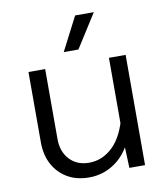

<svg xmlns="http://www.w3.org/2000/svg" viewBox="-87 -855 824 940"><g transform="rotate(-10 325.0 -384.5)"><path d="M160 -548V-200Q160 -137 196.5 -98Q233 -59 293 -59Q360 -59 412 -109.5Q464 -160 488 -263L503 -156Q473 -74 413.5 -31Q354 12 281 12Q219 12 173.5 -14.5Q128 -41 102.5 -88Q77 -135 77 -198V-548ZM560 -548V0H482L477 -132V-548ZM264 -614 350 -781H443L337 -614Z"/></g></svg>

Font: Azeret Mono Light
Style: Regular
Weight: 300
Designer: Martin Vácha
Foundry: Displaay
Version: Version 1.002